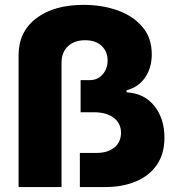

<svg xmlns="http://www.w3.org/2000/svg" viewBox="-20 -757 716 777"><path d="M55.2 0V-533.2Q55.2 -628.4 126.7 -682.9Q198.2 -737.3 318.8 -737.3Q393.1 -737.3 455.6 -715.1Q518.1 -692.9 556.2 -648.4Q594.2 -604 594.2 -537.1Q594.2 -482.9 567.4 -443.6Q540.5 -404.3 492.2 -391.6V-383.3Q564 -379.4 604.7 -328.1Q645.5 -276.9 645.5 -200.2Q645.5 -134.3 614.7 -89.8Q584 -45.4 529.8 -22.7Q475.6 0 404.8 0H303.2V-138.2H371.6Q416.5 -138.2 443.1 -160.4Q469.7 -182.6 469.7 -219.7Q469.7 -257.8 440.2 -280.3Q410.6 -302.7 360.4 -302.7H306.2V-432.6H341.8Q375 -432.6 395.3 -455.8Q415.5 -479 415.5 -512.2Q415.5 -547.9 391.6 -571Q367.7 -594.2 324.7 -594.2Q280.8 -594.2 254.9 -569.8Q229 -545.4 229 -503.4V0Z"/></svg>

Font: Inter Extra Bold
Style: Regular
Weight: 800
Designer: Rasmus Andersson
Foundry: rsms
Version: Version 4.000;git-3c8e0fc